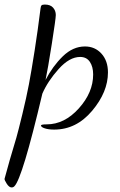

<svg xmlns="http://www.w3.org/2000/svg" viewBox="-114 -543 525 843"><path d="M-94 242Q-91 230 -71 159L-42 61Q-34 33 -16 -41Q2 -115 13 -173Q24 -231 38 -320.5Q52 -410 64 -506Q65 -516 68.5 -519.5Q72 -523 83 -523Q107 -523 119 -509.5Q131 -496 131 -477Q131 -462 113.5 -350.5Q96 -239 86 -192Q117 -252 161.5 -295.5Q206 -339 259 -339Q303 -339 331.5 -307.5Q360 -276 360 -225Q360 -139 290.5 -56.5Q221 26 124 26Q99 26 82.5 20.5Q66 15 66 8Q66 3 91 3Q169 3 232 -67Q295 -137 295 -216Q295 -250 280.5 -271.5Q266 -293 238 -293Q191 -293 143.5 -240Q96 -187 72 -132Q-16 241 -51 275Q-56 280 -63 280Q-74 280 -84.5 263.5Q-95 247 -94 242Z"/></svg>

Font: DancingScriptRegular
Style: Regular
Weight: 400
Designer: Pablo Impallari
Foundry: Pablo Impallari. www.impallari.com
Version: Version 1.002